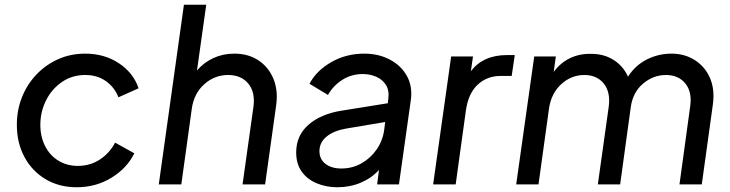

<svg xmlns="http://www.w3.org/2000/svg" viewBox="-20 -777 3075 809"><path d="M303 12Q229 12 172 -22Q115 -56 83 -115.5Q51 -175 51 -251Q51 -314 73 -368.5Q95 -423 134.5 -464Q174 -505 226 -528Q278 -551 339 -551Q420 -551 481 -510.5Q542 -470 564 -405L479 -367Q463 -409 426.5 -435Q390 -461 339 -461Q284 -461 241 -431.5Q198 -402 174 -354Q150 -306 150 -251Q150 -201 170 -161.5Q190 -122 226 -100Q262 -78 308 -78Q360 -78 401 -105Q442 -132 465 -176L546 -131Q515 -68 449.5 -28Q384 12 303 12Z M649 0 755 -757H849L810 -480Q839 -514 879.5 -532.5Q920 -551 967 -551Q1026 -551 1068.5 -523Q1111 -495 1131.5 -446.5Q1152 -398 1144 -336L1097 0H1002L1048 -328Q1056 -389 1026 -425Q996 -461 941 -461Q884 -461 840.5 -422Q797 -383 788 -318L744 0Z M1401 12Q1355 12 1315 -4.5Q1275 -21 1251.5 -53.5Q1228 -86 1228 -135Q1228 -206 1280 -251.5Q1332 -297 1421 -311L1614 -342L1616 -359Q1621 -395 1606.5 -418.5Q1592 -442 1565.5 -453.5Q1539 -465 1509 -465Q1460 -465 1421.5 -440Q1383 -415 1362 -377L1284 -424Q1313 -479 1375.5 -515Q1438 -551 1515 -551Q1575 -551 1622.5 -526Q1670 -501 1694.5 -457Q1719 -413 1711 -355L1661 0H1569L1577 -61Q1545 -26 1499.5 -7Q1454 12 1401 12ZM1326 -140Q1326 -106 1351.5 -86.5Q1377 -67 1418 -67Q1465 -67 1503.5 -89Q1542 -111 1567.5 -148Q1593 -185 1599 -231L1603 -263L1437 -235Q1386 -226 1356 -201.5Q1326 -177 1326 -140Z M1805 0 1881 -539H1973L1964 -477Q2016 -545 2116 -545H2149L2136 -457H2089Q2032 -457 1992.5 -420Q1953 -383 1943 -311L1900 0Z M2155 0 2231 -539H2322L2313 -474Q2341 -512 2381 -531.5Q2421 -551 2468 -550Q2523 -551 2564.5 -525Q2606 -499 2626 -454Q2658 -503 2706.5 -527Q2755 -551 2809 -551Q2865 -551 2908 -523.5Q2951 -496 2971.5 -448.5Q2992 -401 2984 -339L2937 0H2843L2888 -328Q2897 -389 2868 -425Q2839 -461 2786 -461Q2733 -461 2690 -425Q2647 -389 2638 -327L2593 0H2499L2545 -328Q2553 -389 2524 -425Q2495 -461 2442 -461Q2387 -461 2344.5 -422Q2302 -383 2293 -318L2249 0Z"/></svg>

Font: Plus Jakarta Sans Medium
Style: Italic
Weight: 500
Italic angle: -8°
Designer: Gumpita Rahayu
Foundry: Tokotype
Version: Version 2.071; ttfautohint (v1.8.4.7-5d5b);gftools[0.9.29]